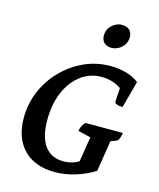

<svg xmlns="http://www.w3.org/2000/svg" viewBox="-131 -991 905 1095"><g transform="rotate(15 321.0 -443.5)"><path d="M180.1 -264.5Q180.1 -165 218.5 -112.5Q257 -60.1 329.2 -60.1Q400.7 -60.1 447.5 -107.4L415 -56.8L447.9 -262.3L459.2 -228.3L368.2 -250.1Q371.1 -268.2 377 -279.8Q382.9 -291.3 394.8 -304.2H616Q608.9 -259.3 593.3 -253.3L535.2 -231.2L563.3 -265L530.4 -57.5Q477.1 -24.5 416.6 -6.2Q356.1 12 296.5 12Q180.1 12 113.8 -55.5Q47.5 -123 47.5 -241.5Q47.5 -325.5 79.3 -400Q111.1 -474.5 167.3 -532Q223.5 -589.5 296.1 -622.3Q368.7 -655 450.3 -655Q500.5 -655 544.4 -642.3Q588.4 -629.5 618.5 -605.5L575.9 -446.6Q554.3 -446.6 541.4 -451.9Q528.5 -457.1 528.5 -465.4L534.2 -565.3L550.6 -531.3Q530.3 -554 494.1 -567.9Q457.9 -581.8 417.2 -581.8Q348.3 -581.8 294.6 -541Q240.9 -500.2 210.5 -429Q180.1 -357.7 180.1 -264.5ZM428 -756.3Q398.2 -756.3 382.7 -771.8Q367.2 -787.4 367.2 -813Q367.2 -839.6 380.3 -858.7Q393.3 -877.8 413 -888.2Q432.6 -898.6 450.2 -898.6Q481.4 -898.6 497.1 -883.1Q512.9 -867.6 512.9 -841.4Q512.9 -815.5 499.6 -796.3Q486.3 -777.1 466.6 -766.7Q447 -756.3 428 -756.3Z"/></g></svg>

Font: Petrona
Style: Italic
Weight: 400
Italic angle: -9°
Designer: Ringo R. Seeber
Foundry: Ringo R. Seeber
Version: Version 2.001; ttfautohint (v1.8.3)